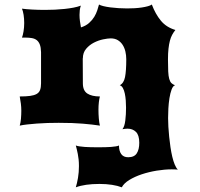

<svg xmlns="http://www.w3.org/2000/svg" viewBox="-20 -547 872 836"><path d="M65.9 0Q69.8 -12.7 71.3 -30.3Q72.8 -47.9 72.8 -64.9Q72.8 -80.6 70.8 -96.2Q68.8 -111.8 65.9 -127Q93.3 -127 111.1 -129.4Q128.9 -131.8 139.6 -137.9Q150.4 -144 154.5 -155.3Q158.7 -166.5 158.7 -184.1V-319.8Q158.2 -340.8 153.3 -353.3Q148.4 -365.7 139.9 -372.3Q131.3 -378.9 118.9 -381.1Q106.4 -383.3 90.8 -383.3H75.7Q79.6 -393.1 82.5 -410.4Q85.4 -427.7 85.4 -446.8Q85.4 -465.3 82.8 -482.2Q80.1 -499 75.7 -509.3Q93.8 -506.8 120.1 -505.4Q146.5 -503.9 175.8 -503.9Q197.3 -503.9 219 -504.9Q240.7 -505.9 261.2 -508.1Q281.7 -510.3 299.8 -513.7Q317.9 -517.1 332 -522.5Q328.6 -512.7 327.4 -502.7Q326.2 -492.7 326.2 -482.4Q326.2 -468.3 328.1 -454.6Q330.1 -440.9 332.5 -427.7Q354 -434.6 367.9 -447Q381.8 -459.5 390.4 -473.6Q398.9 -487.8 403.6 -502.2Q408.2 -516.6 411.1 -527.3Q417.5 -523.4 430.4 -520.3Q443.4 -517.1 460.2 -514.9Q477.1 -512.7 496.1 -511.5Q515.1 -510.3 533.2 -510.3Q549.3 -510.3 565.9 -511.2Q582.5 -512.2 597.2 -514.4Q611.8 -516.6 623.5 -519.8Q635.3 -522.9 641.1 -527.3Q656.7 -485.8 680.4 -457Q704.1 -428.2 743.7 -416.5Q735.8 -406.7 729.7 -395.5Q723.6 -384.3 719.7 -369.4Q715.8 -354.5 713.6 -334.7Q711.4 -314.9 711.4 -288.6Q711.4 -256.3 712.4 -236.1Q713.4 -215.8 716.8 -203.6Q720.2 -191.4 726.3 -185.3Q732.4 -179.2 742.2 -175.8Q732.9 -172.9 727.1 -157Q721.2 -141.1 717.8 -119.6Q714.4 -98.1 713.1 -74.5Q711.9 -50.8 711.9 -32.7Q711.9 -16.1 713.1 4.9Q714.4 25.9 716.6 48.3Q718.8 70.8 722.2 93.5Q725.6 116.2 730.2 135.7Q734.9 155.3 741 169.9Q747.1 184.6 754.4 191.4Q748 190.9 741.5 190.7Q734.9 190.4 728 190.4Q696.8 190.4 662.4 196Q627.9 201.7 597.2 211.9Q566.4 222.2 543 236.6Q519.5 251 510.3 268.6Q492.7 261.7 467.8 257.8Q442.9 253.9 413.1 253.9Q349.6 253.9 310.1 268.6Q315.4 251.5 319.6 227.3Q323.7 203.1 323.7 176.3Q323.7 160.2 322.3 147.2Q320.8 134.3 318.8 123.5Q316.9 112.8 314.5 103.8Q312 94.7 310.1 86.4Q315.9 88.9 326.2 90.3Q336.4 91.8 349.4 92.8Q362.3 93.8 377.2 94Q392.1 94.2 406.7 94.2Q421.9 94.2 436.3 94Q450.7 93.8 462.9 92.8Q475.1 91.8 484.4 90.3Q493.7 88.9 498 86.4Q498 109.9 507.8 123.8Q517.6 137.7 538.1 137.7Q564.5 137.7 575.4 120.8Q586.4 104 586.4 74.7Q586.4 41.5 572 27.3Q557.6 13.2 535.2 13.2Q529.8 13.2 524.4 13.9Q519 14.6 513.2 15.6Q522.5 3.4 525.6 -22.5Q528.8 -48.3 528.8 -78.1Q528.8 -93.3 527.6 -109.6Q526.4 -126 523.4 -139.9Q520.5 -153.8 515.1 -163.6Q509.8 -173.3 501.5 -175.8Q519 -184.6 524.4 -211.4Q529.8 -238.3 529.8 -289.1Q529.8 -306.6 525.9 -323Q522 -339.4 513.7 -352.1Q505.4 -364.7 492.7 -372.3Q480 -379.9 461.9 -379.9Q449.7 -379.9 429.4 -375.7Q409.2 -371.6 389.4 -361.6Q369.6 -351.6 355.2 -334.7Q340.8 -317.9 340.8 -293H340.3L340.8 -184.1Q340.8 -152.3 360.4 -139.6Q379.9 -127 415 -127Q412.1 -116.7 410.4 -101.6Q408.7 -86.4 408.7 -69.3Q408.7 -50.8 410.2 -32Q411.6 -13.2 415 0Q383.8 -4.9 340.8 -8.5Q297.9 -12.2 235.8 -12.2Q212.4 -12.2 187.7 -11.5Q163.1 -10.7 140.4 -9Q117.7 -7.3 98.1 -5.1Q78.6 -2.9 65.9 0Z"/></svg>

Font: Arbutus
Style: Regular
Weight: 400
Designer: Karolina Lach
Foundry: Sorkin Type Co.
Version: Version 1.003